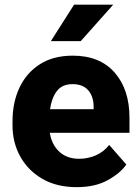

<svg xmlns="http://www.w3.org/2000/svg" viewBox="-20 -770 582 800"><path d="M299.8 9.8Q215.8 9.8 156 -25.1Q96.2 -60.1 64.2 -118.2Q32.2 -176.3 32.2 -246.6V-265.1Q32.2 -343.8 61.5 -405.5Q90.8 -467.3 146.7 -502.7Q202.6 -538.1 283.2 -538.1Q396 -538.1 457.8 -467.5Q519.5 -397 519.5 -279.3V-216.8H187.5Q195.3 -167.5 227.1 -137.9Q258.8 -108.4 309.6 -108.4Q345.7 -108.4 378.4 -122.3Q411.1 -136.2 435.1 -166L506.3 -84.5Q481.9 -48.8 429.2 -19.5Q376.5 9.8 299.8 9.8ZM282.2 -419.4Q238.3 -419.4 216.6 -390.1Q194.8 -360.8 188.5 -314.9H370.1V-326.7Q369.6 -368.2 347.7 -393.8Q325.7 -419.4 282.2 -419.4ZM191.9 -598.6 288.6 -750.5H451.7L316.4 -598.6Z"/></svg>

Font: Vazirmatn RD ExtraBold
Style: Regular
Weight: 800
Designer: Saber Rastikerdar
Foundry: Saber Rastikerdar
Version: Version 32.102